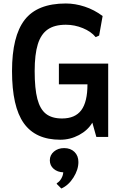

<svg xmlns="http://www.w3.org/2000/svg" viewBox="-20 -786 697 1102"><path d="M358 -766Q411 -766 466 -748Q521 -730 569 -694L549 -582L529 -573Q503 -605 455.5 -624.5Q408 -644 358 -644Q293 -644 254 -617Q215 -590 197 -532Q179 -474 179 -378Q179 -277 194.5 -218Q210 -159 244 -132.5Q278 -106 336 -106Q411 -106 446.5 -153.5Q482 -201 482 -302H318V-421H601V0H533L510 -82Q484 -38 433.5 -11Q383 16 326 16Q184 16 116.5 -79Q49 -174 49 -378Q49 -578 121.5 -672Q194 -766 358 -766ZM430 144Q430 188 401.5 233Q373 278 332 296L305 269L307 265Q322 256 332 238.5Q342 221 343 203Q310 202 288 183Q266 164 266 134Q266 104 289.5 84Q313 64 348 64Q385 64 407.5 86Q430 108 430 144Z"/></svg>

Font: Farro Medium
Style: Regular
Weight: 500
Designer: Aceler Chua
Foundry: Grayscale Limited
Version: Version 1.101